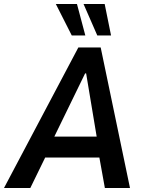

<svg xmlns="http://www.w3.org/2000/svg" viewBox="-45 -943 729 963"><path d="M-25 0 348 -705H460L607 0H481L444 -205L488 -153H141L208 -207L107 0ZM382 -575 211 -224 197 -258H465L445 -227L387 -575ZM443 -765 374 -923H480L512 -765ZM315 -765 235 -923H341L383 -765Z"/></svg>

Font: Nunito Sans 7pt Condensed
Style: Bold Italic
Weight: 700
Width: 3
Italic angle: -9°
Designer: Vernon Adams
Foundry: Vernon Adams
Version: Version 3.101;gftools[0.9.27]